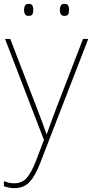

<svg xmlns="http://www.w3.org/2000/svg" viewBox="-26 -729 476 992"><path d="M0 -528H27L164 -172Q182 -124 194.5 -91Q207 -58 214 -37H216Q224 -59 235.5 -91Q247 -123 264 -168L403 -528H430L181 115Q156 180 126.5 211.5Q97 243 48 243Q21 243 -6 233V207Q8 212 20 215Q32 218 48 218Q86 218 110.5 192Q135 166 160 102L201 -6ZM98 -678Q98 -690 103 -699.5Q108 -709 121 -709Q138 -709 142 -699.5Q146 -690 146 -678Q146 -665 142 -656Q138 -647 121 -647Q108 -647 103 -656Q98 -665 98 -678ZM283 -678Q283 -690 288 -699.5Q293 -709 306 -709Q323 -709 327 -699.5Q331 -690 331 -678Q331 -665 327 -656Q323 -647 306 -647Q293 -647 288 -656Q283 -665 283 -678Z"/></svg>

Font: Noto Sans Thin
Style: Regular
Weight: 100
Designer: Monotype Design Team
Foundry: Monotype Imaging Inc.
Version: Version 2.007